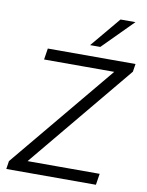

<svg xmlns="http://www.w3.org/2000/svg" viewBox="-100 -1006 822 1076"><g transform="rotate(10 311.5 -468.0)"><path d="M12 0 19 -46 544 -678 550 -641H114L124 -705H623L616 -660L91 -27L85 -64H532L522 0ZM354 -765 497 -936H582L412 -765Z"/></g></svg>

Font: Nunito Sans 7pt Light
Style: Italic
Weight: 300
Italic angle: -9°
Designer: Vernon Adams
Foundry: Vernon Adams
Version: Version 3.101;gftools[0.9.27]